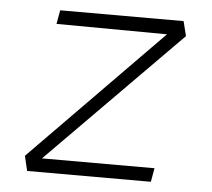

<svg xmlns="http://www.w3.org/2000/svg" viewBox="-43 -564 672 610"><g transform="rotate(5 293.0 -259.0)"><path d="M530.3 -470.7 108.4 -43.9H467.3L459.5 0H64.9L53.7 -47.4L469.7 -471.2L117.2 -473.6L125 -517.6H518.6Z"/></g></svg>

Font: Cascadia Code NF ExtraLight
Style: Italic
Weight: 200
Italic angle: -10°
Monospace: yes
Designer: Aaron Bell
Foundry: Saja Typeworks
Version: Version 2404.023; ttfautohint (v1.8.4)